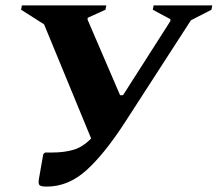

<svg xmlns="http://www.w3.org/2000/svg" viewBox="-20 -680 805 710"><path d="M441 -226Q365 -109 298.5 -49.5Q232 10 153 10Q130 10 125.5 4Q121 -2 124 -19L140 -110L147 -116H173Q217 -116 251.5 -126Q286 -136 317 -168L143 -590L58 -644L61 -660H373L370 -644L304 -614V-607L424 -328H435L610 -602V-609L545 -644L548 -660H765L762 -644L686 -605Z"/></svg>

Font: Spectral SC ExtraBold
Style: Italic
Weight: 800
Italic angle: -10°
Designer: Jean-Baptiste Levee
Foundry: Production Type
Version: Version 2.001